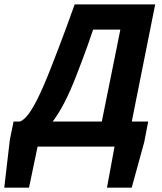

<svg xmlns="http://www.w3.org/2000/svg" viewBox="-72 -672 744 880"><path d="M-52.4 188 -26.9 -31.4 -9.8 -115H607.3L588.9 -19.9L531.7 188H418.3L453 0H100.3L61 188ZM23.5 -23.5 19.2 -115Q35.2 -120.3 54.8 -144.2Q74.4 -168.1 99.4 -217.8Q124.5 -267.5 156.7 -349.1Q179.1 -406.1 196.3 -451Q213.4 -495.9 230.7 -542.6Q248 -589.2 270.3 -651.8H639.3L517.9 -44.7H380.4L479.7 -536.4H354.8Q341 -495.1 329.9 -464.1Q318.8 -433.1 307.2 -402.1Q295.6 -371 279.5 -329.9Q251.9 -257.4 222.8 -201Q193.6 -144.6 162 -105.4Q130.4 -66.2 96.1 -45.4Q61.8 -24.6 23.5 -23.5Z"/></svg>

Font: Source Sans Variable
Style: Italic
Weight: 200
Italic angle: -11°
Designer: Paul D. Hunt
Foundry: Adobe Systems Incorporated
Version: Version 3.006;hotconv 1.0.111;makeotfexe 2.5.65597